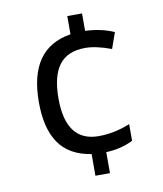

<svg xmlns="http://www.w3.org/2000/svg" viewBox="-83 -791 737 869"><g transform="rotate(-10 286.0 -357.0)"><path d="M181.2 -362.8Q181.2 -164.1 331.5 -164.1Q403.8 -164.1 476.1 -193.8V-117.2Q420.9 -89.4 352.1 -86.9V9.8H285.2V-89.8Q185.5 -105 138.2 -172.6Q90.8 -240.2 90.8 -361.8Q90.8 -609.9 285.2 -640.1V-724.1H353V-644Q427.2 -641.1 484.9 -615.2L459 -542Q389.2 -567.9 339.8 -567.9Q258.3 -567.9 219.7 -517.1Q181.2 -466.3 181.2 -362.8Z"/></g></svg>

Font: NotoSans
Style: Regular
Weight: 400
Designer: Monotype Design team
Foundry: Monotype Imaging Inc.
Version: Version 1.04